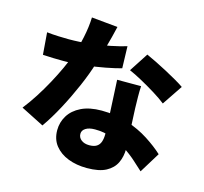

<svg xmlns="http://www.w3.org/2000/svg" viewBox="-124 -967 1248 1177"><g transform="rotate(15 500.0 -378.0)"><path d="M75 -669Q110 -665 149.5 -663.5Q189 -662 214 -662Q280 -662 346.5 -669.5Q413 -677 471.5 -689Q530 -701 573 -714L577 -575Q538 -564 478 -552.5Q418 -541 349.5 -533Q281 -525 215 -525Q184 -525 152.5 -526Q121 -527 86 -529ZM483 -812Q477 -785 466.5 -744Q456 -703 443 -656.5Q430 -610 415 -564Q393 -492 357.5 -410Q322 -328 280 -249.5Q238 -171 195 -110L49 -184Q83 -227 116 -278.5Q149 -330 178 -383.5Q207 -437 229.5 -486Q252 -535 266 -574Q286 -631 300.5 -699Q315 -767 317 -828ZM717 -499Q715 -467 715.5 -431.5Q716 -396 717 -359Q718 -338 719.5 -303.5Q721 -269 723 -230.5Q725 -192 726.5 -158Q728 -124 728 -105Q728 -55 709 -15Q690 25 646 48.5Q602 72 525 72Q459 72 406 51.5Q353 31 321.5 -8.5Q290 -48 290 -106Q290 -156 316 -198.5Q342 -241 394 -266.5Q446 -292 523 -292Q613 -292 689.5 -266.5Q766 -241 826.5 -202Q887 -163 929 -124L849 6Q823 -18 789 -48.5Q755 -79 712.5 -106.5Q670 -134 620 -152Q570 -170 513 -170Q476 -170 454.5 -156.5Q433 -143 433 -121Q433 -97 452.5 -82Q472 -67 503 -67Q533 -67 550 -78Q567 -89 574 -109.5Q581 -130 581 -158Q581 -177 579 -218Q577 -259 574.5 -309.5Q572 -360 569.5 -410.5Q567 -461 565 -499ZM873 -431Q843 -455 798.5 -482.5Q754 -510 707.5 -535.5Q661 -561 626 -576L704 -696Q731 -684 766.5 -666.5Q802 -649 838.5 -629.5Q875 -610 907 -591.5Q939 -573 959 -559Z"/></g></svg>

Font: Noto Sans SC Thin Black
Style: Regular
Weight: 900
Version: Version 2.004-H2;hotconv 1.0.118;makeotfexe 2.5.65603